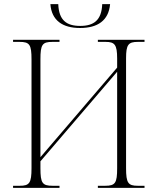

<svg xmlns="http://www.w3.org/2000/svg" viewBox="-20 -906 760 926"><path d="M366 -771C451 -771 504 -807 511 -886H473C470 -809 433 -781 367 -781C300 -781 264 -809 261 -886H223C229 -807 282 -771 366 -771ZM43 0H267V-10H234C184 -10 175 -23 175 -95V-128L545 -560V-95C545 -23 536 -10 487 -10H452V0H677V-10H645C598 -10 588 -23 588 -95V-625C588 -691 599 -704 645 -704H677V-714H452V-704H489C533 -704 545 -691 545 -624V-580L175 -148V-620C175 -691 184 -704 233 -704H267V-714H43V-704H74C123 -704 132 -691 132 -619V-95C132 -23 122 -10 75 -10H43Z"/></svg>

Font: Noto Serif Display SemiCondensed ExtraLight
Style: Regular
Weight: 200
Width: 4
Designer: Monotype Design Team
Foundry: Monotype Imaging Inc.
Version: Version 2.009